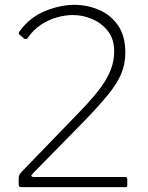

<svg xmlns="http://www.w3.org/2000/svg" viewBox="-20 -772 611 792"><path d="M302 -304Q340 -343 368 -376Q396 -409 414.5 -439.5Q433 -470 442 -499.5Q451 -529 451 -560Q451 -611 425 -644Q399 -677 360 -693.5Q321 -710 280 -710Q250 -710 215.5 -700.5Q181 -691 149 -670Q117 -649 94 -615Q92 -612 87.5 -611Q83 -610 78 -614L63 -627Q57 -632 57 -635Q57 -638 61 -643Q102 -700 165 -726Q228 -752 287 -752Q339 -752 387 -732Q435 -712 466 -668.5Q497 -625 497 -554Q497 -508 480 -467.5Q463 -427 425 -380.5Q387 -334 325 -270L113 -54Q108 -49 110 -45.5Q112 -42 119 -42H496Q505 -42 505 -34V-8Q505 -4 503.5 -2Q502 0 497 0H69Q62 0 59.5 -2.5Q57 -5 57 -12V-32Q57 -40 58 -45Q59 -50 62.5 -55Q66 -60 71 -65Z"/></svg>

Font: Libre Franklin Thin Thin
Style: Regular
Weight: 250
Version: Version 3.000